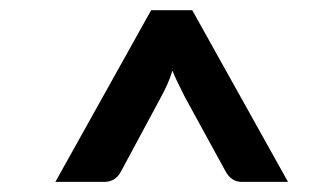

<svg xmlns="http://www.w3.org/2000/svg" viewBox="-20 -743 620 374"><path d="M450.7 -388.7Q430.7 -388.7 419.4 -409.2L340.3 -553.7Q320.8 -591.8 315.9 -605.5Q308.6 -581.1 293.5 -553.7L215.8 -409.2Q205.1 -388.7 183.1 -388.7H87.9L274.4 -723.1H354.5L541 -388.7Z"/></svg>

Font: Lato-BoldItalic
Style: Bold Italic
Weight: 700
Italic angle: -7°
Designer: Lukasz Dziedzic
Foundry: tyPoland Lukasz Dziedzic
Version: Version 1.104; Western+Polish opensource